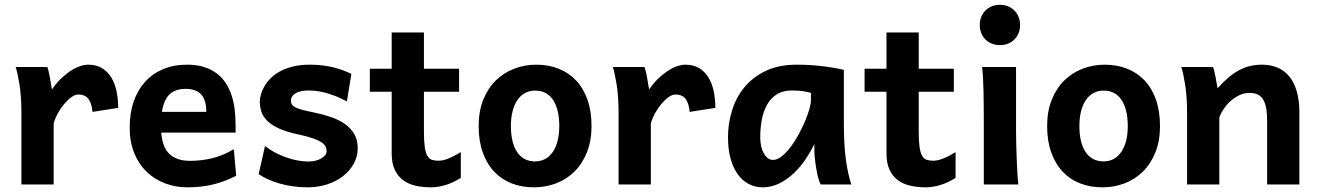

<svg xmlns="http://www.w3.org/2000/svg" viewBox="-20 -782 5590 814"><path d="M70.8 0V-300.3Q70.8 -372.6 62.7 -422.6Q54.7 -472.7 46.4 -498H180.7Q183.6 -490.2 186.5 -477.8Q189.5 -465.3 191.9 -451.7Q194.3 -438 196.3 -424.8L200.2 -402.8Q217.8 -428.2 237.8 -447.8Q257.8 -467.3 278.1 -480.7Q298.3 -494.1 317.9 -501Q337.4 -507.8 354 -507.8Q388.2 -507.8 412.4 -493.2Q436.5 -478.5 451.9 -453.4Q467.3 -428.2 474.1 -395Q481 -361.8 481 -324.7L372.1 -307.6Q369.6 -340.8 356 -361.1Q342.3 -381.3 311 -381.3Q298.8 -381.3 283.4 -370.6Q268.1 -359.9 253.4 -342.8Q238.8 -325.7 226.3 -303.5Q213.9 -281.2 207.5 -258.8V0Z M663.6 -219.7Q668.5 -156.2 699.5 -128.2Q730.5 -100.1 785.6 -100.1Q834 -100.1 879.6 -111.1Q925.3 -122.1 971.2 -149.4L981.4 -36.6Q955.1 -23.4 929.9 -14.2Q904.8 -4.9 879.6 1Q854.5 6.8 828.1 9.5Q801.8 12.2 773.4 12.2Q725.1 12.2 680.9 -4.2Q636.7 -20.5 603 -52.5Q569.3 -84.5 549.6 -131.8Q529.8 -179.2 529.8 -241.7Q529.8 -302.2 546.6 -351.3Q563.5 -400.4 595.2 -435.3Q627 -470.2 671.9 -489Q716.8 -507.8 773.4 -507.8Q814.5 -507.8 845.5 -497.8Q876.5 -487.8 899.2 -470.5Q921.9 -453.1 937.3 -429.4Q952.6 -405.8 961.7 -378.2Q970.7 -350.6 974.6 -320.3Q978.5 -290 978.5 -259.8V-251Q978.5 -245.6 978.8 -239.7Q979 -233.9 979 -228.5V-219.7ZM766.6 -405.3Q724.1 -405.3 699.5 -382.6Q674.8 -359.9 666.5 -307.6H854.5Q854.5 -359.4 832.3 -382.3Q810.1 -405.3 766.6 -405.3Z M1450.7 -352.1Q1437 -359.4 1419.4 -367.4Q1401.9 -375.5 1381.3 -382.3Q1360.8 -389.2 1337.6 -393.8Q1314.5 -398.4 1289.1 -398.4Q1267.6 -398.4 1253.2 -394.5Q1238.8 -390.6 1230 -384.8Q1221.2 -378.9 1217.3 -371.3Q1213.4 -363.8 1213.4 -356.4Q1213.4 -347.7 1216.6 -340.8Q1219.7 -334 1230 -328.1Q1240.2 -322.3 1259.5 -316.9Q1278.8 -311.5 1311 -305.2Q1349.1 -297.4 1382.8 -285.9Q1416.5 -274.4 1441.9 -256.6Q1467.3 -238.8 1481.9 -213.6Q1496.6 -188.5 1496.6 -153.8Q1496.6 -118.7 1480 -88.4Q1463.4 -58.1 1434.8 -35.6Q1406.2 -13.2 1367.4 -0.5Q1328.6 12.2 1284.2 12.2Q1251.5 12.2 1220.9 7.8Q1190.4 3.4 1163.6 -4.4Q1136.7 -12.2 1114.7 -22.5Q1092.8 -32.7 1076.7 -43.9L1103.5 -163.1Q1121.6 -148.4 1144.5 -136.2Q1167.5 -124 1191.9 -115.2Q1216.3 -106.4 1240.7 -101.8Q1265.1 -97.2 1286.6 -97.2Q1303.7 -97.2 1318.1 -100.8Q1332.5 -104.5 1342.8 -110.8Q1353 -117.2 1358.9 -125Q1364.7 -132.8 1364.7 -141.6Q1364.7 -152.3 1359.9 -161.6Q1355 -170.9 1342.3 -179.2Q1329.6 -187.5 1307.4 -195.3Q1285.2 -203.1 1250 -210.9Q1197.8 -221.7 1165 -236.3Q1132.3 -251 1113.8 -269Q1095.2 -287.1 1088.4 -307.9Q1081.5 -328.6 1081.5 -351.6Q1081.5 -363.3 1085.7 -379.6Q1089.8 -396 1099.4 -413.3Q1108.9 -430.7 1124.8 -447.5Q1140.6 -464.4 1164.3 -477.8Q1188 -491.2 1220 -499.5Q1252 -507.8 1293.9 -507.8Q1323.7 -507.8 1349.6 -504.4Q1375.5 -501 1397.5 -495.4Q1419.4 -489.7 1437.5 -482.7Q1455.6 -475.6 1469.7 -468.8Z M1777.3 -393.1V-225.6Q1777.3 -184.1 1780.8 -159.4Q1784.2 -134.8 1791.7 -121.6Q1799.3 -108.4 1811 -104.5Q1822.8 -100.6 1839.4 -100.6Q1857.9 -100.6 1881.1 -109.9Q1904.3 -119.1 1933.6 -137.2V-27.8Q1898.4 -5.9 1866.5 3.2Q1834.5 12.2 1808.1 12.2Q1773.4 12.2 1742.9 5.6Q1712.4 -1 1689.7 -17.6Q1667 -34.2 1653.8 -61.8Q1640.6 -89.4 1640.6 -131.8V-393.1H1547.9V-490.7H1640.6V-644.5H1777.3V-490.7H1926.3V-393.1Z M2146 -247.6Q2146 -212.4 2152.6 -184.8Q2159.2 -157.2 2172.1 -137.7Q2185.1 -118.2 2204.3 -107.9Q2223.6 -97.7 2248.5 -97.7Q2272 -97.7 2291 -107.9Q2310.1 -118.2 2323.5 -137.7Q2336.9 -157.2 2344 -184.8Q2351.1 -212.4 2351.1 -247.6Q2351.1 -317.9 2325 -357.9Q2298.8 -397.9 2248.5 -397.9Q2225.1 -397.9 2206.1 -387.7Q2187 -377.4 2173.6 -357.9Q2160.2 -338.4 2153.1 -310.5Q2146 -282.7 2146 -247.6ZM2009.3 -247.6Q2009.3 -310.5 2028.8 -359.1Q2048.3 -407.7 2081.8 -440.7Q2115.2 -473.6 2159.7 -490.7Q2204.1 -507.8 2253.4 -507.8Q2305.2 -507.8 2348.4 -490.7Q2391.6 -473.6 2422.6 -440.7Q2453.6 -407.7 2470.7 -359.1Q2487.8 -310.5 2487.8 -247.6Q2487.8 -184.6 2468.3 -136Q2448.7 -87.4 2415.3 -54.4Q2381.8 -21.5 2337.4 -4.6Q2293 12.2 2243.7 12.2Q2191.9 12.2 2148.9 -4.6Q2106 -21.5 2075 -54.4Q2043.9 -87.4 2026.6 -136Q2009.3 -184.6 2009.3 -247.6Z M2602.5 0V-300.3Q2602.5 -372.6 2594.5 -422.6Q2586.4 -472.7 2578.1 -498H2712.4Q2715.3 -490.2 2718.3 -477.8Q2721.2 -465.3 2723.6 -451.7Q2726.1 -438 2728 -424.8L2731.9 -402.8Q2749.5 -428.2 2769.5 -447.8Q2789.6 -467.3 2809.8 -480.7Q2830.1 -494.1 2849.6 -501Q2869.1 -507.8 2885.7 -507.8Q2919.9 -507.8 2944.1 -493.2Q2968.3 -478.5 2983.6 -453.4Q2999 -428.2 3005.9 -395Q3012.7 -361.8 3012.7 -324.7L2903.8 -307.6Q2901.4 -340.8 2887.7 -361.1Q2874 -381.3 2842.8 -381.3Q2830.6 -381.3 2815.2 -370.6Q2799.8 -359.9 2785.2 -342.8Q2770.5 -325.7 2758.1 -303.5Q2745.6 -281.2 2739.3 -258.8V0Z M3418 -388.7Q3407.7 -391.1 3388.2 -394.8Q3368.7 -398.4 3337.4 -398.4Q3298.8 -398.4 3272.9 -381.8Q3247.1 -365.2 3231.7 -337.4Q3216.3 -309.6 3209.7 -273.9Q3203.1 -238.3 3203.1 -200.2Q3203.1 -178.7 3207.3 -161.1Q3211.4 -143.6 3218.8 -130.9Q3226.1 -118.2 3235.8 -111.1Q3245.6 -104 3256.8 -104Q3274.9 -104 3293.9 -118.9Q3313 -133.8 3330.8 -157.2Q3348.6 -180.7 3364.5 -209.5Q3380.4 -238.3 3392.3 -266.4Q3404.3 -294.4 3411.1 -318.4Q3418 -342.3 3418 -356.4ZM3459.5 0Q3454.1 -8.8 3449.2 -27.1Q3444.3 -45.4 3440.7 -66.7Q3437 -87.9 3434.8 -108.6Q3432.6 -129.4 3432.6 -143.1V-170.9Q3417 -139.2 3395.3 -106.7Q3373.5 -74.2 3345.7 -47.9Q3317.9 -21.5 3284.4 -4.6Q3251 12.2 3212.9 12.2Q3182.1 12.2 3155.3 -1.5Q3128.4 -15.1 3108.6 -42Q3088.9 -68.8 3077.6 -108.6Q3066.4 -148.4 3066.4 -200.2Q3066.4 -258.3 3083.5 -313.7Q3100.6 -369.1 3136.2 -412.4Q3171.9 -455.6 3227.1 -481.7Q3282.2 -507.8 3357.9 -507.8Q3411.1 -507.8 3463.4 -501.7Q3515.6 -495.6 3557.6 -485.8V-258.8Q3557.6 -166.5 3566.4 -103.8Q3575.2 -41 3589.4 0Z M3875 -393.1V-225.6Q3875 -184.1 3878.4 -159.4Q3881.8 -134.8 3889.4 -121.6Q3897 -108.4 3908.7 -104.5Q3920.4 -100.6 3937 -100.6Q3955.6 -100.6 3978.8 -109.9Q4002 -119.1 4031.2 -137.2V-27.8Q3996.1 -5.9 3964.1 3.2Q3932.1 12.2 3905.8 12.2Q3871.1 12.2 3840.6 5.6Q3810.1 -1 3787.4 -17.6Q3764.6 -34.2 3751.5 -61.8Q3738.3 -89.4 3738.3 -131.8V-393.1H3645.5V-490.7H3738.3V-644.5H3875V-490.7H4023.9V-393.1Z M4133.8 -676.3Q4133.8 -694.8 4140.1 -710.4Q4146.5 -726.1 4158 -737.5Q4169.4 -749 4185.1 -755.4Q4200.7 -761.7 4219.2 -761.7Q4237.8 -761.7 4253.4 -755.4Q4269 -749 4280.5 -737.5Q4292 -726.1 4298.3 -710.4Q4304.7 -694.8 4304.7 -676.3Q4304.7 -657.2 4298.3 -641.6Q4292 -626 4280.5 -614.5Q4269 -603 4253.4 -596.9Q4237.8 -590.8 4219.2 -590.8Q4200.7 -590.8 4185.1 -596.9Q4169.4 -603 4158 -614.5Q4146.5 -626 4140.1 -641.6Q4133.8 -657.2 4133.8 -676.3ZM4287.6 -498V-231.9Q4287.6 -208.5 4288.3 -176.5Q4289.1 -144.5 4290.3 -111.8Q4291.5 -79.1 4293.2 -49.3Q4294.9 -19.5 4297.4 0H4150.9V-258.8Q4150.9 -294.4 4150.6 -329.1Q4150.4 -363.8 4149.7 -394.8Q4148.9 -425.8 4147.5 -452.4Q4146 -479 4143.6 -498Z M4556.2 -247.6Q4556.2 -212.4 4562.7 -184.8Q4569.3 -157.2 4582.3 -137.7Q4595.2 -118.2 4614.5 -107.9Q4633.8 -97.7 4658.7 -97.7Q4682.1 -97.7 4701.2 -107.9Q4720.2 -118.2 4733.6 -137.7Q4747.1 -157.2 4754.2 -184.8Q4761.2 -212.4 4761.2 -247.6Q4761.2 -317.9 4735.1 -357.9Q4709 -397.9 4658.7 -397.9Q4635.3 -397.9 4616.2 -387.7Q4597.2 -377.4 4583.7 -357.9Q4570.3 -338.4 4563.2 -310.5Q4556.2 -282.7 4556.2 -247.6ZM4419.4 -247.6Q4419.4 -310.5 4439 -359.1Q4458.5 -407.7 4491.9 -440.7Q4525.4 -473.6 4569.8 -490.7Q4614.3 -507.8 4663.6 -507.8Q4715.3 -507.8 4758.5 -490.7Q4801.8 -473.6 4832.8 -440.7Q4863.8 -407.7 4880.9 -359.1Q4897.9 -310.5 4897.9 -247.6Q4897.9 -184.6 4878.4 -136Q4858.9 -87.4 4825.4 -54.4Q4792 -21.5 4747.6 -4.6Q4703.1 12.2 4653.8 12.2Q4602.1 12.2 4559.1 -4.6Q4516.1 -21.5 4485.1 -54.4Q4454.1 -87.4 4436.8 -136Q4419.4 -184.6 4419.4 -247.6Z M5352.1 0V-268.6Q5352.1 -302.2 5347.7 -325.2Q5343.3 -348.1 5334 -362.1Q5324.7 -376 5310.3 -382.1Q5295.9 -388.2 5276.4 -388.2Q5255.4 -388.2 5235.4 -378.9Q5215.3 -369.6 5198.2 -354.5Q5181.2 -339.4 5168.5 -320.8Q5155.8 -302.2 5149.4 -283.2V0H5012.7V-300.3Q5012.7 -372.6 5004.6 -422.6Q4996.6 -472.7 4988.3 -498H5122.6Q5125.5 -490.7 5128.4 -478.8Q5131.3 -466.8 5133.8 -453.9Q5136.2 -440.9 5138.2 -428.2L5142.1 -407.7Q5165.5 -434.1 5188 -453.1Q5210.4 -472.2 5233.4 -484.4Q5256.3 -496.6 5280.3 -502.2Q5304.2 -507.8 5330.1 -507.8Q5367.2 -507.8 5396.7 -495.1Q5426.3 -482.4 5446.8 -457Q5467.3 -431.6 5478 -393.6Q5488.8 -355.5 5488.8 -305.2V0Z"/></svg>

Font: Andika New Basic
Style: Bold
Weight: 700
Designer: Victor Gaultney, Annie Olsen, Pablo Ugerman
Foundry: SIL International
Version: Version 5.500; ttfautohint (v1.8.3)